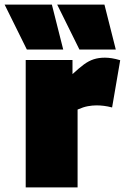

<svg xmlns="http://www.w3.org/2000/svg" viewBox="-78 -809 543 829"><path d="M235 -550V-489Q263 -515 284 -530.5Q305 -546 326.5 -553Q348 -560 375 -560Q389 -560 405 -557.5Q421 -555 441 -549L406 -345Q387 -350 370.5 -352Q354 -354 339 -354Q321 -354 301.5 -350.5Q282 -347 257 -336V0H33V-550ZM38 -595 -58 -789H146L195 -595ZM265 -595 169 -789H373L422 -595Z"/></svg>

Font: Georama Black
Style: Regular
Weight: 900
Designer: Jean-Baptiste Levee
Foundry: Production Type
Version: Version 1.001